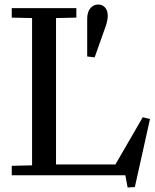

<svg xmlns="http://www.w3.org/2000/svg" viewBox="-20 -776 684 850"><path d="M32 -42 122 -44V-696L32 -698V-740H318V-698L228 -696V-48H491L612 -257L644 -249L577 52L545 54L535 0H32ZM415 -756Q433 -756 445 -743Q457 -730 457 -706Q457 -687 448 -660L399 -522L366 -526V-692Q366 -723 380 -739.5Q394 -756 415 -756Z"/></svg>

Font: Minipax
Style: Regular
Weight: 400
Designer: Raphaël Ronot, Igor Stepanchenko (Cyrillic)
Foundry: steppetype
Version: Version 1.002